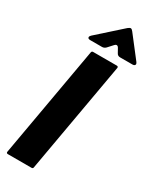

<svg xmlns="http://www.w3.org/2000/svg" viewBox="-248 -1054 902 1117"><g transform="rotate(30 203.0 -496.0)"><path d="M191 -9Q190 0 180 0H21Q16 0 13.5 -3Q11 -6 12 -11L143 -754Q145 -763 154 -763H313Q318 -763 320.5 -760Q323 -757 322 -752ZM105 -814Q88 -814 88 -825Q88 -831 96 -839L257 -983Q268 -992 275 -992Q282 -992 291 -980L401 -838Q406 -831 406 -826Q406 -821 401.5 -817.5Q397 -814 389 -814H305Q289 -814 282 -828L267 -855Q261 -866 253 -866Q246 -866 240 -859L209 -825Q198 -814 184 -814Z"/></g></svg>

Font: Open Sauce Two Black Italic
Style: Regular
Weight: 900
Italic angle: -10°
Designer: Alfredo Marco Pradil
Foundry: Creative Sauce Fz LLC
Version: Version 1.477